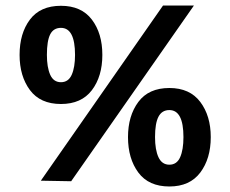

<svg xmlns="http://www.w3.org/2000/svg" viewBox="-20 -655 832 696"><path d="M683 -635 238 2 128 0 571 -635ZM201 -278Q126 -278 88.5 -328.5Q51 -379 51 -456Q51 -534 88.5 -584Q126 -634 201 -634Q275 -634 313 -584Q351 -534 351 -456Q351 -378 313 -328Q275 -278 201 -278ZM150 -456Q150 -411 162 -384Q174 -357 201 -357Q228 -357 240 -384Q252 -411 252 -456Q252 -554 201 -554Q174 -554 162 -530.5Q150 -507 150 -456ZM594 21Q519 21 481.5 -29.5Q444 -80 444 -158Q444 -235 481.5 -285.5Q519 -336 594 -336Q668 -336 706 -285.5Q744 -235 744 -158Q744 -80 706 -29.5Q668 21 594 21ZM542 -158Q542 -112 554.5 -85Q567 -58 594 -58Q621 -58 633 -85Q645 -112 645 -158Q645 -256 594 -256Q567 -256 554.5 -232Q542 -208 542 -158Z"/></svg>

Font: Synthetic SemiBold
Style: Regular
Weight: 600
Designer: Santiago Orozco
Foundry: Typemade
Version: Version 2.000; ttfautohint (v1.8.4.7-5d5b)